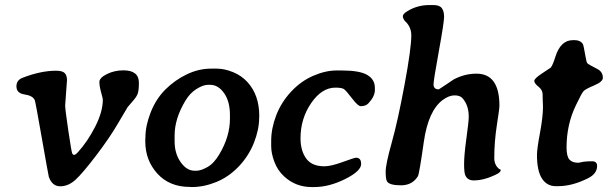

<svg xmlns="http://www.w3.org/2000/svg" viewBox="-20 -734 2440 764"><path d="M471.2 -454.1Q532.7 -454.1 532.7 -404.8Q532.7 -372.1 527.3 -359.4Q522 -346.7 506.8 -329.8Q491.7 -313 487.8 -307.6Q483.9 -302.2 450.2 -244.1Q416.5 -186 362.8 -115.5Q309.1 -44.9 280.5 -18.8Q252 7.3 219.7 7.3Q187.5 7.3 174.3 -30.3Q172.4 -36.6 146.7 -183.1Q121.1 -329.6 118.2 -335.9Q109.9 -353.5 77.6 -358.2Q45.4 -362.8 45.4 -390.6Q45.4 -415 69.3 -424.3Q142.1 -452.6 203.1 -452.6Q228 -452.6 237.3 -443.4Q246.6 -434.1 246.6 -415L239.3 -314.5Q239.3 -299.3 251.7 -215.1Q264.2 -130.9 267.1 -124.3Q270 -117.7 275.1 -117.7Q280.3 -117.7 290.5 -128.9Q328.6 -170.9 358.9 -230.2Q389.2 -289.6 389.2 -337.9Q389.2 -341.3 382.3 -366.5Q375.5 -391.6 375.5 -408Q375.5 -424.3 405.3 -439.2Q435.1 -454.1 471.2 -454.1Z M816.4 -396.5H807.6Q788.6 -396.5 762.2 -380.1Q735.8 -363.8 717.3 -332.5Q674.8 -261.7 674.8 -194.8V-171.9Q674.8 -122.6 699 -88.6Q723.1 -54.7 753.9 -54.7H762.7Q779.3 -54.7 805.2 -69.1Q831.1 -83.5 852.5 -119.6Q895 -190.4 895 -262.2V-275.9Q895 -330.6 871.6 -363.5Q848.1 -396.5 816.4 -396.5ZM819.8 -460.9H842.8Q873 -460.9 907.2 -447Q941.4 -433.1 965.3 -406.7Q1011.7 -355.5 1011.7 -272L1011.2 -264.6Q1011.2 -218.8 990.5 -166Q969.7 -113.3 929.9 -71.5Q890.1 -29.8 840.8 -9.8Q791.5 10.3 742.7 10.3L735.4 9.8Q654.3 9.8 606.2 -43.2Q558.1 -96.2 558.1 -171.4V-179.2L558.6 -186.5Q558.6 -233.4 579.6 -286.9Q600.6 -340.3 637.9 -377.7Q675.3 -415 722.9 -438Q770.5 -460.9 819.8 -460.9Z M1471.7 -384.3V-375.5Q1471.7 -350.6 1446.3 -323.2Q1435.5 -311.5 1415.5 -311.5Q1404.3 -311.5 1380.6 -342.8Q1356.9 -374 1348.4 -379.6Q1339.8 -385.3 1314.5 -385.3Q1260.3 -385.3 1218 -323.5Q1175.8 -261.7 1175.8 -183.6Q1175.8 -134.8 1198.2 -103.5Q1220.7 -72.3 1270.5 -72.3Q1297.4 -72.3 1343.8 -89.4Q1390.1 -106.4 1397 -106.4Q1417 -106.4 1417 -81.5Q1417 -53.2 1353.3 -21.5Q1289.6 10.3 1230.5 10.3H1220.2Q1155.8 10.3 1109.9 -32.7Q1084.5 -56.2 1071.8 -90.1Q1059.1 -124 1059.1 -151.9V-173.3Q1059.1 -223.1 1079.1 -275.1Q1099.1 -327.1 1138.2 -369.1Q1177.2 -411.1 1226.3 -432.4Q1275.4 -453.6 1319.3 -453.6H1339.4Q1411.1 -453.6 1441.4 -435.8Q1471.7 -418 1471.7 -384.3Z M1864.7 -16.1Q1839.8 -16.1 1831.1 -37.6Q1826.7 -48.3 1826.7 -82.5Q1826.7 -116.7 1835.9 -183.6Q1845.2 -250.5 1845.2 -269.5Q1845.2 -315.9 1819.8 -343.8Q1810.1 -354.5 1788.6 -354.5Q1767.1 -354.5 1742.7 -336.9Q1684.1 -294.4 1666.3 -168.5Q1648.4 -42.5 1643.1 -33.2Q1621.1 3.4 1575.4 3.4Q1529.8 3.4 1520 -12.2Q1514.6 -21 1514.6 -50.8Q1514.6 -80.6 1538.8 -166.7Q1563 -252.9 1589.8 -397.2Q1616.7 -541.5 1616.7 -593.8Q1616.7 -616.7 1604.5 -635.3L1598.1 -643.6L1590.8 -650.9Q1583 -661.1 1583 -669.7Q1583 -678.2 1600.1 -689Q1640.1 -713.9 1688.5 -713.9H1704.6Q1729 -713.9 1738 -701.7Q1747.1 -689.5 1747.1 -667.2Q1747.1 -645 1726.1 -529.5Q1705.1 -414.1 1705.1 -398.4Q1705.1 -378.4 1726.1 -378.4Q1727.1 -378.4 1755.1 -397.5Q1783.2 -416.5 1785.6 -418Q1829.1 -440.9 1876 -440.9Q1967.3 -440.9 1967.3 -313.5Q1967.3 -300.8 1957 -235.4Q1946.8 -169.9 1946.8 -104.5Q1946.8 -87.4 1954.6 -74.7Q1962.4 -62 1972.7 -58.6Q1972.7 -49.3 1958.5 -42Q1908.2 -16.1 1864.7 -16.1Z M2234.4 -147Q2234.4 -112.3 2245.6 -99.4Q2256.8 -86.4 2280.8 -86.4L2287.6 -87.4L2301.8 -90.3Q2315.9 -92.3 2335.9 -92.3Q2356 -92.3 2356 -73.7Q2356 -42.5 2319.3 -24.4Q2256.8 6.8 2200.7 6.8H2191.4Q2156.2 6.8 2136.5 -23.7Q2116.7 -54.2 2116.7 -117.7Q2116.7 -141.1 2128.7 -205.3Q2140.6 -269.5 2140.6 -308.6L2140.1 -325.2L2139.6 -333.5L2139.2 -358.4Q2139.2 -376 2122.6 -389.2Q2106 -402.3 2106 -412.1Q2106 -421.9 2138.7 -443.1Q2171.4 -464.4 2171.9 -465.3Q2180.2 -476.6 2189.5 -506.8Q2210.4 -574.2 2259.3 -574.2H2267.1Q2288.1 -574.2 2298.3 -560.5Q2302.2 -555.2 2307.6 -521.5Q2313 -487.8 2316.7 -482.9Q2320.3 -478 2356.9 -459.5Q2378.9 -448.2 2378.9 -424.3Q2378.9 -408.7 2344 -394Q2309.1 -379.4 2301.8 -371.1Q2294.4 -362.8 2271.5 -314.9Q2234.4 -238.3 2234.4 -147Z"/></svg>

Font: Averia Serif Libre
Style: Bold Italic
Weight: 700
Italic angle: -6.90001°
Version: Version 1.002